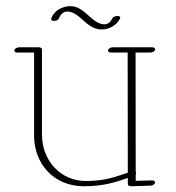

<svg xmlns="http://www.w3.org/2000/svg" viewBox="-20 -613 587 641"><path d="M160.5 -543C167.3 -543 174.6 -546.5 176.6 -551.3C182 -565.1 191.2 -574.6 205.3 -574.6C210.3 -574.6 215.8 -573.4 222 -570.9C249.8 -559.6 267.4 -528.4 298.7 -518.1C305.9 -515.7 313 -514.6 320 -514.6C348 -514.6 372.1 -532.4 380.7 -550.9C381.2 -552.1 381.5 -553.2 381.5 -554.1C381.5 -558 377.2 -559.6 372.1 -559.6C365.4 -559.6 357.3 -556.8 355.3 -552.3C349.7 -540.3 341.4 -531.8 328.2 -531.8C324.2 -531.8 319.7 -532.6 314.8 -534.3C279.8 -545.8 258.4 -592.5 214.7 -592.5C206.4 -592.5 197.4 -590.9 187.3 -587C168.8 -580.1 157 -566.5 151.2 -551.8C150.9 -551 150.7 -550.3 150.7 -549.5C150.7 -545.8 154.7 -543 160.5 -543ZM27.8 -443.8C27.8 -439.9 31.7 -437.5 37.6 -437.5H93.8V-159.7C93.8 -68.8 157.2 8.8 260.3 8.8C328.6 8.8 370.6 -6.3 406.7 -19V2C406.7 5.9 411.6 8.8 417.5 8.8L482.4 6.8C489.3 6.8 496.1 2.4 497.6 -2.4C497.6 -2.9 498 -3.4 498 -3.9C498 -7.8 493.2 -10.7 487.3 -10.7L433.1 -9.3V-30.8C435.1 -33.2 435.1 -36.6 433.1 -38.6L432.6 -437.5H481.9C488.8 -437.5 498 -441.9 498 -448.7C498 -452.6 494.1 -455.1 488.3 -455.1H356.4C349.6 -455.1 342.8 -451.2 340.8 -446.3C338.9 -441.4 343.3 -437.5 350.1 -437.5H406.2L406.7 -36.6C367.2 -23.4 333.5 -8.8 266.6 -8.8C182.6 -8.8 120.1 -76.2 120.1 -164.1V-448.2C120.1 -451.7 115.7 -455.1 109.9 -455.1H43.9C37.1 -455.1 27.8 -450.7 27.8 -443.8Z"/></svg>

Font: WireWyrm
Style: Light
Weight: 200
Version: Version 001.000